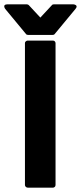

<svg xmlns="http://www.w3.org/2000/svg" viewBox="-45 -853 374 885"><path d="M70 0C70 5 75 12 83 12H199C204 12 211 8 211 0V-654C211 -659 207 -666 199 -666H83C78 -666 70 -662 70 -654ZM203 -833C200 -833 196 -832 194 -829L141 -772L88 -829C86 -831 83 -833 79 -833H-11C-36 -833 -21 -812 -21 -812L75 -696C77 -693 81 -692 85 -692H197C201 -692 205 -693 207 -696L303 -812C319 -831 293 -833 293 -833Z"/></svg>

Font: Falling Sky
Style: Bd
Weight: 700
Designer: Paul D. Hunt
Foundry: Adobe Systems Incorporated
Version: Version 1.02